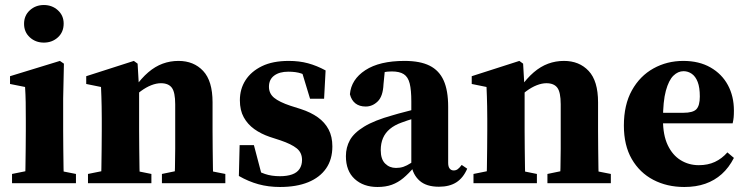

<svg xmlns="http://www.w3.org/2000/svg" viewBox="-20 -731 2980 766"><path d="M28 0V-37L117 -55H192L283 -37V0ZM79 0Q81 -24 81.5 -61Q82 -98 82.5 -138Q83 -178 83 -210V-250Q83 -294 82.5 -323.5Q82 -353 80 -384L20 -396V-427L219 -488L235 -477L232 -338V-210Q232 -178 232.5 -138Q233 -98 233.5 -61Q234 -24 236 0ZM155 -561Q122 -561 99 -582Q76 -603 76 -636Q76 -669 99 -690Q122 -711 155 -711Q188 -711 211 -690Q234 -669 234 -637Q234 -603 211 -582Q188 -561 155 -561Z M331 0V-37L420 -55H495L584 -37V0ZM382 0Q384 -24 384.5 -61Q385 -98 385.5 -138Q386 -178 386 -210V-257Q386 -286 385.5 -306.5Q385 -327 384.5 -345.5Q384 -364 383 -384L324 -396V-427L514 -488L529 -477L535 -373V-370V-210Q535 -178 535.5 -138Q536 -98 536.5 -61Q537 -24 539 0ZM626 0V-37L713 -55H788L879 -37V0ZM675 0Q677 -24 678 -61Q679 -98 679 -137.5Q679 -177 679 -210V-315Q679 -363 665.5 -381Q652 -399 622 -399Q604 -399 583.5 -391Q563 -383 542 -367.5Q521 -352 502 -330L499 -380H516Q544 -419 571.5 -442.5Q599 -466 629 -477Q659 -488 692 -488Q753 -488 790.5 -448Q828 -408 828 -323V-210Q828 -177 828.5 -137.5Q829 -98 829.5 -61Q830 -24 832 0Z M1097 15Q1051 15 1011 4Q971 -7 933 -29L936 -152H993L1028 -19H982V-63Q1011 -46 1037 -37Q1063 -28 1097 -28Q1125 -28 1145 -35Q1165 -42 1175 -57Q1185 -72 1185 -93Q1185 -122 1164 -139Q1143 -156 1099 -171L1056 -185Q1021 -197 994.5 -216Q968 -235 952.5 -263Q937 -291 937 -331Q937 -376 959.5 -411Q982 -446 1025 -467Q1068 -488 1132 -488Q1174 -488 1209 -478.5Q1244 -469 1279 -450L1273 -337H1217L1180 -459H1226V-413Q1202 -431 1181.5 -438Q1161 -445 1130 -445Q1095 -445 1074 -429.5Q1053 -414 1053 -385Q1053 -358 1073.5 -341Q1094 -324 1139 -309L1180 -296Q1220 -283 1248 -263Q1276 -243 1291 -214.5Q1306 -186 1306 -147Q1306 -95 1281 -59Q1256 -23 1209.5 -4Q1163 15 1097 15Z M1486 15Q1430 15 1395 -17Q1360 -49 1360 -108Q1360 -143 1376 -172Q1392 -201 1433 -226Q1474 -251 1546 -271Q1569 -278 1595 -284.5Q1621 -291 1648 -298.5Q1675 -306 1701 -313V-280Q1666 -269 1634.5 -259.5Q1603 -250 1582 -242Q1554 -232 1535.5 -216.5Q1517 -201 1508 -180Q1499 -159 1499 -132Q1499 -96 1516.5 -78.5Q1534 -61 1560 -61Q1576 -61 1589.5 -65.5Q1603 -70 1620 -81Q1637 -92 1661 -112L1670 -65H1633Q1610 -38 1589 -20.5Q1568 -3 1543.5 6Q1519 15 1486 15ZM1731 14Q1681 14 1654 -10Q1627 -34 1621 -74V-78V-326Q1621 -372 1614.5 -398Q1608 -424 1591 -435Q1574 -446 1543 -446Q1526 -446 1507.5 -442.5Q1489 -439 1464 -432L1517 -466L1510 -395Q1508 -347 1487 -326.5Q1466 -306 1439 -306Q1414 -306 1398 -318.5Q1382 -331 1376 -355Q1381 -414 1437.5 -451Q1494 -488 1594 -488Q1656 -488 1694 -469Q1732 -450 1750 -410Q1768 -370 1768 -305V-81Q1768 -66 1774 -58.5Q1780 -51 1790 -51Q1799 -51 1806 -56Q1813 -61 1822 -73L1844 -58Q1828 -21 1800.5 -3.5Q1773 14 1731 14Z M1869 0V-37L1958 -55H2033L2122 -37V0ZM1920 0Q1922 -24 1922.5 -61Q1923 -98 1923.5 -138Q1924 -178 1924 -210V-257Q1924 -286 1923.5 -306.5Q1923 -327 1922.5 -345.5Q1922 -364 1921 -384L1862 -396V-427L2052 -488L2067 -477L2073 -373V-370V-210Q2073 -178 2073.5 -138Q2074 -98 2074.5 -61Q2075 -24 2077 0ZM2164 0V-37L2251 -55H2326L2417 -37V0ZM2213 0Q2215 -24 2216 -61Q2217 -98 2217 -137.5Q2217 -177 2217 -210V-315Q2217 -363 2203.5 -381Q2190 -399 2160 -399Q2142 -399 2121.5 -391Q2101 -383 2080 -367.5Q2059 -352 2040 -330L2037 -380H2054Q2082 -419 2109.5 -442.5Q2137 -466 2167 -477Q2197 -488 2230 -488Q2291 -488 2328.5 -448Q2366 -408 2366 -323V-210Q2366 -177 2366.5 -137.5Q2367 -98 2367.5 -61Q2368 -24 2370 0Z M2710 15Q2641 15 2586.5 -13.5Q2532 -42 2500.5 -96.5Q2469 -151 2469 -230Q2469 -313 2501 -370.5Q2533 -428 2587 -458Q2641 -488 2706 -488Q2769 -488 2814.5 -462Q2860 -436 2884 -391.5Q2908 -347 2908 -290Q2908 -274 2907 -263Q2906 -252 2903 -239H2531V-281H2706Q2745 -281 2758.5 -295.5Q2772 -310 2772 -346Q2772 -382 2763.5 -404Q2755 -426 2740 -436.5Q2725 -447 2707 -447Q2685 -447 2666.5 -429Q2648 -411 2636.5 -369Q2625 -327 2625 -253Q2625 -192 2644 -152Q2663 -112 2695.5 -92Q2728 -72 2768 -72Q2804 -72 2832 -85Q2860 -98 2882 -123L2908 -101Q2888 -62 2859.5 -36.5Q2831 -11 2794 2Q2757 15 2710 15Z"/></svg>

Font: Source Serif 4 36pt
Style: Bold
Weight: 700
Designer: Frank Grießhammer
Foundry: Adobe Systems Incorporated
Version: Version 4.004;hotconv 1.0.116;makeotfexe 2.5.65601